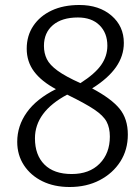

<svg xmlns="http://www.w3.org/2000/svg" viewBox="-20 -735 560 769"><path d="M49 -167Q49 -231 87.5 -285Q126 -339 204 -378Q146 -409 116.5 -448.5Q87 -488 87 -540Q87 -592 113.5 -631.5Q140 -671 187 -693Q234 -715 298 -715Q377 -715 426.5 -672.5Q476 -630 476 -563Q476 -511 444.5 -466Q413 -421 349 -381Q426 -340 459 -299.5Q492 -259 492 -196Q492 -135 462 -88Q432 -41 379.5 -13.5Q327 14 259 14Q197 14 150 -9Q103 -32 76 -73Q49 -114 49 -167ZM156 -551Q156 -522 167.5 -498.5Q179 -475 210.5 -452Q242 -429 302 -402Q360 -439 385 -474.5Q410 -510 410 -552Q410 -603 378.5 -634Q347 -665 292 -665Q228 -665 192 -634.5Q156 -604 156 -551ZM249 -356Q120 -287 120 -181Q120 -114 158 -76Q196 -38 267 -38Q338 -38 379 -79.5Q420 -121 420 -188Q420 -223 407 -247.5Q394 -272 357.5 -296.5Q321 -321 249 -356Z"/></svg>

Font: Literata 12pt Light
Style: Italic
Weight: 300
Italic angle: -2°
Designer: Latin by Veronika Burian and Jose Scaglione. Greek by Irene Vlachou. Cyrillic by Vera Evstafieva
Foundry: TypeTogether
Version: Version 3.002